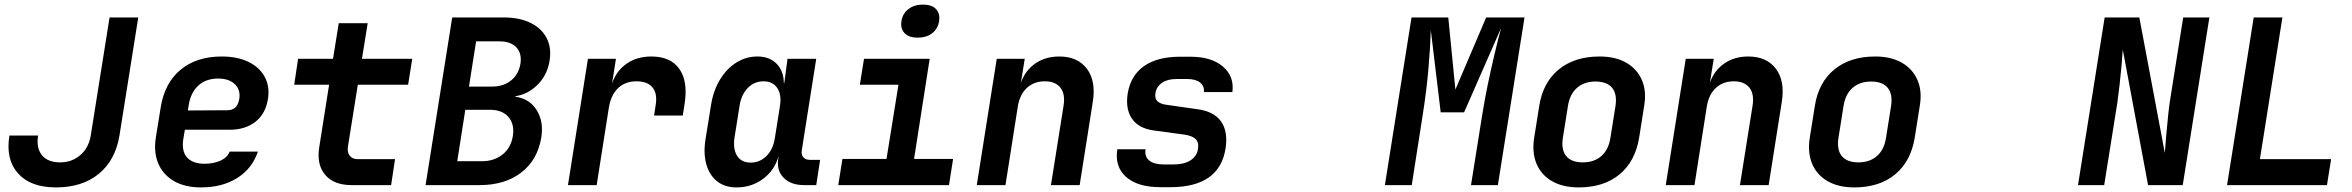

<svg xmlns="http://www.w3.org/2000/svg" viewBox="-20 -806 10240 836"><path d="M224 10Q113 10 58.5 -51Q4 -112 21 -216H146Q137 -162 162.5 -130.5Q188 -99 242 -99Q293 -99 329.5 -130.5Q366 -162 375 -215L457 -730H582L500 -215Q482 -108 410 -49Q338 10 224 10Z M855 10Q785 10 737.5 -17.5Q690 -45 669 -94.5Q648 -144 659 -210L680 -340Q697 -445 766.5 -502.5Q836 -560 946 -560Q1013 -560 1061 -537Q1109 -514 1132 -472.5Q1155 -431 1147 -377Q1137 -311 1092.5 -276Q1048 -241 979 -241H785L779 -206Q769 -150 793.5 -121.5Q818 -93 871 -93Q910 -93 940 -106.5Q970 -120 980 -146H1103Q1078 -72 1013 -31Q948 10 855 10ZM798 -325 971 -326Q990 -326 1003.5 -337Q1017 -348 1022 -376Q1028 -415 1002.5 -439.5Q977 -464 930 -464Q876 -464 842.5 -432.5Q809 -401 801 -344Z M1511 0Q1434 0 1396 -44.5Q1358 -89 1370 -165L1413 -437H1261L1278 -550H1430L1455 -705H1581L1556 -550H1775L1757 -437H1538L1495 -168Q1491 -144 1502.5 -128.5Q1514 -113 1537 -113H1700L1683 0Z M1833 0 1949 -730H2173Q2242 -730 2290 -706.5Q2338 -683 2360 -640.5Q2382 -598 2373 -542Q2364 -482 2322.5 -439Q2281 -396 2224 -387L2223 -385Q2285 -377 2316.5 -327Q2348 -277 2337 -208Q2321 -110 2250 -55Q2179 0 2068 0ZM2022 -429H2123Q2172 -429 2205 -455.5Q2238 -482 2246 -528Q2253 -573 2228.5 -599.5Q2204 -626 2154 -626H2053ZM1971 -104H2078Q2132 -104 2168.5 -133.5Q2205 -163 2213 -214Q2221 -265 2194 -296.5Q2167 -328 2113 -328H2006Z M2453 0 2540 -550H2662L2645 -442Q2663 -497 2708 -528.5Q2753 -560 2816 -560Q2900 -560 2938 -506Q2976 -452 2961 -355L2953 -303H2828L2835 -349Q2843 -399 2821 -425.5Q2799 -452 2751 -452Q2702 -452 2671 -422Q2640 -392 2631 -337L2578 0Z M3187 10Q3136 10 3102.5 -16.5Q3069 -43 3055.5 -90.5Q3042 -138 3052 -200L3076 -349Q3086 -412 3115 -459.5Q3144 -507 3186 -533.5Q3228 -560 3278 -560Q3330 -560 3361 -529Q3392 -498 3393 -445H3395L3409 -550H3534L3471 -151Q3468 -132 3478 -121Q3488 -110 3506 -110H3551L3534 0H3481Q3423 0 3391.5 -32.5Q3360 -65 3369 -117L3370 -126Q3353 -65 3303 -27.5Q3253 10 3187 10ZM3249 -98Q3289 -98 3318 -127.5Q3347 -157 3354 -206L3376 -344Q3384 -393 3364.5 -422.5Q3345 -452 3304 -452Q3264 -452 3235.5 -422.5Q3207 -393 3200 -344L3178 -206Q3171 -157 3189.5 -127.5Q3208 -98 3249 -98Z M3630 0 3648 -114H3840L3892 -437H3724L3742 -550H4028L3960 -114H4130L4112 0ZM3976 -642Q3938 -642 3919 -661.5Q3900 -681 3905 -714Q3910 -747 3935.5 -766.5Q3961 -786 3999 -786Q4037 -786 4055.5 -766.5Q4074 -747 4069 -714Q4064 -681 4039 -661.5Q4014 -642 3976 -642Z M4233 0 4320 -550H4442L4425 -445Q4443 -498 4487 -529Q4531 -560 4592 -560Q4673 -560 4713 -506Q4753 -452 4738 -361L4681 0H4556L4611 -346Q4619 -397 4597 -424.5Q4575 -452 4530 -452Q4483 -452 4452 -424Q4421 -396 4412 -344L4358 0Z M5032 9Q4934 9 4883.5 -35.5Q4833 -80 4845 -156H4968Q4963 -124 4984 -107Q5005 -90 5047 -90H5091Q5135 -90 5163 -107.5Q5191 -125 5196 -156Q5201 -186 5186 -200.5Q5171 -215 5136 -220L5003 -238Q4938 -247 4909 -289Q4880 -331 4890 -398Q4903 -477 4961 -518Q5019 -559 5118 -559H5164Q5255 -559 5305 -516Q5355 -473 5346 -405H5222Q5225 -431 5205.5 -446.5Q5186 -462 5149 -462H5103Q5063 -462 5039.5 -445.5Q5016 -429 5011 -401Q5007 -376 5021 -364Q5035 -352 5064 -349L5190 -331Q5265 -322 5296.5 -277.5Q5328 -233 5316 -158Q5289 9 5076 9Z M6010 0 6126 -730H6286L6317 -416L6451 -730H6618L6502 0H6385L6434 -307Q6444 -370 6458 -437.5Q6472 -505 6487 -568.5Q6502 -632 6516 -684L6355 -317H6253L6210 -675Q6208 -606 6200 -510.5Q6192 -415 6175 -307L6127 0Z M6854 10Q6785 10 6738 -17Q6691 -44 6670.5 -92.5Q6650 -141 6660 -206L6682 -344Q6698 -447 6767 -503.5Q6836 -560 6945 -560Q7014 -560 7061 -533Q7108 -506 7129 -457.5Q7150 -409 7139 -345L7117 -206Q7100 -103 7031.5 -46.5Q6963 10 6854 10ZM6872 -99Q6921 -99 6952.5 -126.5Q6984 -154 6992 -206L7014 -344Q7022 -396 6999.5 -423.5Q6977 -451 6927 -451Q6878 -451 6846.5 -423.5Q6815 -396 6807 -344L6785 -206Q6777 -154 6799.5 -126.5Q6822 -99 6872 -99Z M7233 0 7320 -550H7442L7425 -445Q7443 -498 7487 -529Q7531 -560 7592 -560Q7673 -560 7713 -506Q7753 -452 7738 -361L7681 0H7556L7611 -346Q7619 -397 7597 -424.5Q7575 -452 7530 -452Q7483 -452 7452 -424Q7421 -396 7412 -344L7358 0Z M8054 10Q7985 10 7938 -17Q7891 -44 7870.5 -92.5Q7850 -141 7860 -206L7882 -344Q7898 -447 7967 -503.5Q8036 -560 8145 -560Q8214 -560 8261 -533Q8308 -506 8329 -457.5Q8350 -409 8339 -345L8317 -206Q8300 -103 8231.5 -46.5Q8163 10 8054 10ZM8072 -99Q8121 -99 8152.5 -126.5Q8184 -154 8192 -206L8214 -344Q8222 -396 8199.5 -423.5Q8177 -451 8127 -451Q8078 -451 8046.5 -423.5Q8015 -396 8007 -344L7985 -206Q7977 -154 7999.5 -126.5Q8022 -99 8072 -99Z M9028 0 9144 -730H9295L9406 -140Q9408 -172 9412 -215.5Q9416 -259 9420.5 -304Q9425 -349 9431 -384L9486 -730H9600L9484 0H9333L9223 -590Q9221 -561 9217.5 -520Q9214 -479 9209 -436Q9204 -393 9199 -357L9142 0Z M9677 0 9793 -730H9918L9820 -113H10130L10112 0Z"/></svg>

Font: JetBrains Mono NL
Style: Bold Italic
Weight: 700
Italic angle: -9°
Designer: Philipp Nurullin, Konstantin Bulenkov
Foundry: JetBrains
Version: Version 2.304; ttfautohint (v1.8.4.7-5d5b)